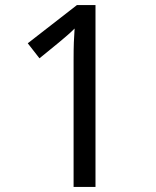

<svg xmlns="http://www.w3.org/2000/svg" viewBox="-20 -734 612 754"><path d="M355 0H269V-499Q269 -542 270 -568Q271 -594 273 -622Q257 -606 244 -595Q231 -584 211 -567L135 -505L89 -564L282 -714H355Z"/></svg>

Font: Noto Sans Hebrew Droid SemiBold
Style: Regular
Weight: 600
Designer: Monotype Design Team
Foundry: Monotype Imaging Inc.
Version: Version 1.100; ttfautohint (v1.8.4.7-5d5b)